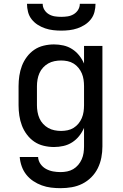

<svg xmlns="http://www.w3.org/2000/svg" viewBox="-20 -760 640 1003"><path d="M296 223Q271 223 246.5 220Q222 217 198.5 208.5Q175 200 154 186Q133 172 117.5 152.5Q102 133 93.5 109Q85 85 83 60H179Q180 80 191.5 96.5Q203 113 220.5 122.5Q238 132 257.5 135.5Q277 139 296 139Q314 139 331 135.5Q348 132 362.5 123.5Q377 115 388.5 101.5Q400 88 407 72Q414 56 416.5 39Q419 22 419 5V-92Q409 -69 393.5 -49.5Q378 -30 357 -16.5Q336 -3 311.5 2.5Q287 8 262 8Q235 8 208 1.5Q181 -5 159 -20Q137 -35 120.5 -57Q104 -79 94.5 -104Q85 -129 81 -156Q77 -183 77 -210V-310Q77 -337 81 -364Q85 -391 94.5 -416Q104 -441 120.5 -463Q137 -485 159 -500Q181 -515 208 -521.5Q235 -528 262 -528Q287 -528 311.5 -522.5Q336 -517 357 -503.5Q378 -490 393.5 -470.5Q409 -451 419 -428V-520H515V5Q515 34 509.5 63Q504 92 491 118.5Q478 145 457 166Q436 187 410 200Q384 213 355 218Q326 223 296 223ZM299 -76Q316 -76 333 -79.5Q350 -83 364.5 -92Q379 -101 390 -114.5Q401 -128 407.5 -143.5Q414 -159 416.5 -176Q419 -193 419 -210V-310Q419 -327 416.5 -344Q414 -361 407.5 -376.5Q401 -392 390 -405.5Q379 -419 364.5 -428Q350 -437 333 -440.5Q316 -444 299 -444Q282 -444 264.5 -440.5Q247 -437 232 -428.5Q217 -420 205 -407Q193 -394 186 -378Q179 -362 176 -344.5Q173 -327 173 -310V-210Q173 -193 176 -175.5Q179 -158 186 -142Q193 -126 205 -113Q217 -100 232 -91.5Q247 -83 264.5 -79.5Q282 -76 299 -76ZM300 -600Q279 -600 257.5 -602.5Q236 -605 215.5 -612Q195 -619 177 -630.5Q159 -642 145.5 -659Q132 -676 126.5 -697.5Q121 -719 121 -740H203Q203 -723 212 -708.5Q221 -694 235.5 -685.5Q250 -677 266.5 -674.5Q283 -672 300 -672Q317 -672 333.5 -674.5Q350 -677 364.5 -685.5Q379 -694 388 -708.5Q397 -723 397 -740H479Q479 -719 473.5 -697.5Q468 -676 454.5 -659Q441 -642 423 -630.5Q405 -619 384.5 -612Q364 -605 342.5 -602.5Q321 -600 300 -600Z"/></svg>

Font: Iosevka Aile Medium
Style: Regular
Weight: 500
Designer: Belleve Invis
Foundry: Belleve Invis
Version: Version 27.3.5; ttfautohint (v1.8.4)